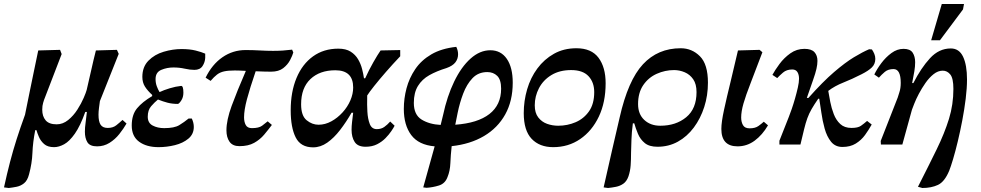

<svg xmlns="http://www.w3.org/2000/svg" viewBox="-66 -722 4899 959"><path d="M-22 217 -46 214Q-31 145 -16 87.5Q-1 30 17 -26.5Q35 -83 59 -149Q70 -203 81.5 -260Q93 -317 104.5 -371.5Q116 -426 125 -470L234 -473L242 -452L154 -223Q154 -223 149.5 -208.5Q145 -194 145 -174Q145 -141 162 -121Q179 -101 217 -101Q248 -101 274.5 -122.5Q301 -144 320.5 -174.5Q340 -205 352 -233Q364 -261 367 -273Q378 -319 389.5 -371Q401 -423 413 -470L518 -473L527 -453L433 -217Q431 -203 428.5 -183.5Q426 -164 426 -149Q426 -115 436.5 -99Q447 -83 472 -83Q498 -83 514.5 -96Q531 -109 546 -123L566 -105Q551 -79 530 -52.5Q509 -26 481 -8.5Q453 9 419 9Q383 9 370.5 -11.5Q358 -32 358 -64Q358 -85 361.5 -109Q365 -133 368 -163H360Q335 -93 308 -54.5Q281 -16 254.5 -1.5Q228 13 204 13Q172 13 154.5 -2.5Q137 -18 128.5 -38Q120 -58 116 -72H110Q98 -11 96 41.5Q94 94 79 149Q71 180 54 193.5Q37 207 16.5 211Q-4 215 -22 217Z M726 13Q666 13 629 -14Q592 -41 592 -95Q592 -149 618.5 -181Q645 -213 694 -242V-248Q671 -269 658 -289.5Q645 -310 645 -338Q645 -388 675.5 -419Q706 -450 751.5 -463.5Q797 -477 841 -477Q882 -477 911.5 -469.5Q941 -462 959 -454V-433Q958 -411 945.5 -392Q933 -373 905 -373Q883 -373 856.5 -379Q830 -385 800 -385Q768 -385 739.5 -373Q711 -361 711 -327Q711 -308 717 -291.5Q723 -275 731 -262Q752 -272 781.5 -281Q811 -290 839 -293Q850 -293 850 -259Q850 -236 839 -219.5Q828 -203 822 -203Q794 -203 771 -209Q748 -215 723 -225Q706 -211 689 -191.5Q672 -172 672 -139Q672 -108 696.5 -95Q721 -82 754 -82Q805 -82 829.5 -97Q854 -112 876 -130H892Q902 -109 902 -88Q902 -52 875 -29.5Q848 -7 807.5 3Q767 13 726 13Z M1130 8Q1096 8 1080.5 -14Q1065 -36 1065 -71Q1065 -122 1091 -193Q1117 -264 1162 -368Q1145 -369 1131 -369.5Q1117 -370 1107 -370Q1074 -370 1053.5 -365.5Q1033 -361 1018 -349.5Q1003 -338 986 -318L961 -334Q993 -400 1045 -436Q1097 -472 1161 -472Q1197 -472 1232 -470Q1267 -468 1298 -468Q1324 -468 1346.5 -469.5Q1369 -471 1393 -474L1399 -460Q1395 -445 1383 -422Q1371 -399 1348.5 -381.5Q1326 -364 1288 -364Q1276 -364 1255 -364.5Q1234 -365 1211 -366Q1182 -281 1167.5 -226.5Q1153 -172 1153 -136Q1153 -113 1161.5 -97.5Q1170 -82 1192 -82Q1227 -82 1243 -94Q1259 -106 1271 -116L1292 -98Q1274 -74 1253.5 -49.5Q1233 -25 1203.5 -8.5Q1174 8 1130 8Z M1498 14Q1436 14 1411 -35.5Q1386 -85 1386 -171Q1386 -263 1415 -332.5Q1444 -402 1497.5 -440.5Q1551 -479 1624 -479Q1662 -479 1685.5 -464Q1709 -449 1722.5 -426Q1736 -403 1742.5 -377.5Q1749 -352 1752 -331H1758Q1777 -373 1799 -411.5Q1821 -450 1835 -470L1933 -472V-441Q1896 -402 1862 -363Q1828 -324 1803 -292.5Q1778 -261 1768 -245V-244Q1768 -241 1768 -233Q1767 -200 1769 -164Q1771 -128 1781 -102.5Q1791 -77 1816 -77Q1838 -77 1853.5 -88Q1869 -99 1883 -115L1905 -94Q1900 -84 1888.5 -67Q1877 -50 1859.5 -32Q1842 -14 1817.5 -1.5Q1793 11 1760 11Q1721 11 1705.5 -13Q1690 -37 1690 -74Q1690 -92 1692.5 -113Q1695 -134 1698 -159H1690Q1663 -112 1632.5 -72.5Q1602 -33 1568.5 -9.5Q1535 14 1498 14ZM1525 -99Q1558 -99 1589 -116Q1620 -133 1645 -160.5Q1670 -188 1684 -220.5Q1698 -253 1698 -285Q1698 -371 1609 -371Q1531 -371 1484.5 -327Q1438 -283 1438 -201Q1438 -144 1465.5 -121.5Q1493 -99 1525 -99Z M2065 216 2048 214 2105 9Q2025 2 1988 -47.5Q1951 -97 1951 -178Q1951 -230 1964.5 -281Q1978 -332 2008 -376.5Q2038 -421 2088.5 -450.5Q2139 -480 2213 -488Q2217 -480 2219.5 -470.5Q2222 -461 2222 -451Q2222 -428 2208.5 -410.5Q2195 -393 2164 -382Q2115 -367 2078.5 -346.5Q2042 -326 2021.5 -292.5Q2001 -259 2001 -208Q2001 -149 2039.5 -125Q2078 -101 2135 -98L2147 -147Q2167 -241 2202.5 -314.5Q2238 -388 2284.5 -429.5Q2331 -471 2383 -471Q2436 -471 2465.5 -428Q2495 -385 2495 -309Q2495 -218 2457.5 -150.5Q2420 -83 2351.5 -42.5Q2283 -2 2190 8Q2185 54 2183.5 93Q2182 132 2169 163Q2157 195 2126.5 204.5Q2096 214 2065 216ZM2208 -99Q2320 -107 2378.5 -152.5Q2437 -198 2437 -279Q2437 -324 2417.5 -343Q2398 -362 2368 -362Q2323 -362 2294 -331.5Q2265 -301 2247.5 -254.5Q2230 -208 2220 -159Z M2697 13Q2629 13 2589.5 -28.5Q2550 -70 2550 -157Q2550 -218 2567 -276Q2584 -334 2618 -380Q2652 -426 2701 -453.5Q2750 -481 2813 -481Q2888 -481 2923.5 -433.5Q2959 -386 2959 -306Q2959 -211 2925 -139.5Q2891 -68 2832 -27.5Q2773 13 2697 13ZM2722 -94Q2768 -94 2809 -111.5Q2850 -129 2876 -166Q2902 -203 2902 -262Q2902 -311 2873.5 -341.5Q2845 -372 2787 -372Q2729 -372 2688 -347Q2647 -322 2626 -281.5Q2605 -241 2605 -196Q2605 -158 2622.5 -135.5Q2640 -113 2666.5 -103.5Q2693 -94 2722 -94Z M2971 217 2949 214Q2971 114 2992 24.5Q3013 -65 3029 -135Q3071 -321 3145.5 -401Q3220 -481 3334 -481Q3390 -481 3430 -441Q3470 -401 3470 -309Q3470 -245 3451.5 -187.5Q3433 -130 3399.5 -85Q3366 -40 3320 -14.5Q3274 11 3218 11Q3177 11 3154.5 -7.5Q3132 -26 3120.5 -53.5Q3109 -81 3102 -106H3095Q3089 -60 3088 -24.5Q3087 11 3086 40Q3086 75 3084 103.5Q3082 132 3073 159Q3064 184 3047.5 195.5Q3031 207 3011 211Q2991 215 2971 217ZM3232 -94Q3310 -94 3361.5 -136.5Q3413 -179 3413 -262Q3413 -302 3396.5 -326Q3380 -350 3354 -361Q3328 -372 3301 -372Q3256 -372 3214.5 -353.5Q3173 -335 3147 -297Q3121 -259 3121 -202Q3121 -152 3152 -123Q3183 -94 3232 -94Z M3618 9Q3537 9 3537 -78Q3537 -112 3550.5 -174Q3564 -236 3583 -313.5Q3602 -391 3620 -470L3728 -473L3742 -461Q3707 -368 3683 -306.5Q3659 -245 3647.5 -205Q3636 -165 3636 -135Q3636 -113 3645 -97Q3654 -81 3678 -81Q3706 -81 3722 -92.5Q3738 -104 3749 -114L3770 -96Q3742 -48 3703.5 -19.5Q3665 9 3618 9Z M3932 0H3827V-19L3874 -138Q3880 -153 3888.5 -177.5Q3897 -202 3905 -230Q3913 -258 3919 -284.5Q3925 -311 3925 -329Q3925 -349 3917 -362Q3909 -375 3891 -375Q3863 -375 3845 -359.5Q3827 -344 3816 -332L3792 -348Q3805 -372 3827.5 -402.5Q3850 -433 3881.5 -455.5Q3913 -478 3952 -478Q3987 -478 4002 -461.5Q4017 -445 4017 -418Q4017 -400 4012 -378Q4007 -356 3995 -322Q3983 -288 3964 -233H3972Q4044 -314 4100 -362Q4156 -410 4199 -436Q4242 -462 4275 -476L4289 -475Q4296 -465 4301 -453Q4306 -441 4306 -428Q4306 -402 4288.5 -385Q4271 -368 4237 -351Q4188 -326 4146 -309.5Q4104 -293 4071 -268Q4075 -244 4081 -213Q4087 -182 4098.5 -152Q4110 -122 4131 -102.5Q4152 -83 4187 -83Q4219 -83 4234 -93.5Q4249 -104 4265 -118L4288 -100Q4273 -73 4254.5 -47.5Q4236 -22 4208.5 -5Q4181 12 4142 12Q4106 12 4085 -14Q4064 -40 4053 -79.5Q4042 -119 4036.5 -159.5Q4031 -200 4026 -229H4021Q4001 -200 3988 -177.5Q3975 -155 3966.5 -131.5Q3958 -108 3950.5 -77Q3943 -46 3932 0Z M4541 217 4519 211Q4573 105 4612.5 24Q4652 -57 4674 -128.5Q4696 -200 4696 -278Q4696 -331 4680.5 -350Q4665 -369 4643 -369Q4619 -369 4597 -351.5Q4575 -334 4556.5 -307.5Q4538 -281 4523.5 -253.5Q4509 -226 4500.5 -204Q4492 -182 4489 -174L4441 0H4334L4333 -18L4418 -235Q4419 -240 4426 -260.5Q4433 -281 4433 -308Q4433 -377 4397 -377Q4370 -377 4353.5 -363Q4337 -349 4324 -334L4301 -350Q4314 -377 4336 -406.5Q4358 -436 4386.5 -457Q4415 -478 4447 -478Q4480 -478 4492.5 -459Q4505 -440 4505 -411Q4505 -390 4501 -366Q4497 -342 4490 -307H4496Q4534 -382 4579 -431Q4624 -480 4683 -480Q4725 -480 4744.5 -438.5Q4764 -397 4764 -325Q4764 -282 4757.5 -229Q4751 -176 4740.5 -121Q4730 -66 4718 -16Q4706 34 4694.5 72.5Q4683 111 4675 131Q4652 186 4619 201.5Q4586 217 4541 217ZM4629 -521H4585L4638 -702H4749L4744 -675Z"/></svg>

Font: STIX Two Text SemiBold
Style: Italic
Weight: 600
Italic angle: -12°
Designer: Ross Mills, John Hudson & Paul Hanslow, Tiro Typeworks Ltd; with prior portions MicroPress Inc. and Coen Hoffman, Elsevi
Foundry: Tiro Typeworks Ltd
Version: Version 2.13 b171